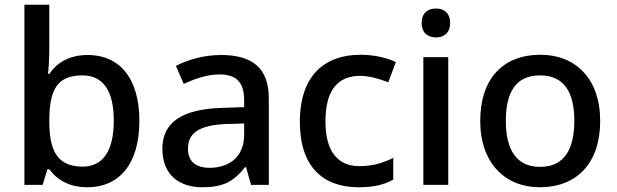

<svg xmlns="http://www.w3.org/2000/svg" viewBox="-20 -780 2603 810"><path d="M188 -577V-760H83V0H160L180 -66H188C218 -25 267 10 350 10C480 10 568 -85 568 -270C568 -454 481 -548 351 -548C269 -548 218 -513 188 -468H183C185 -490 188 -533 188 -577ZM327 -462C415 -462 460 -398 460 -271C460 -145 415 -77 329 -77C221 -77 188 -145 188 -269V-277C189 -403 223 -462 327 -462Z M912 -548C840 -548 772 -528 722 -502L755 -426C801 -447 852 -466 907 -466C972 -466 1010 -437 1010 -358V-328L918 -325C747 -320 665 -263 665 -153C665 -41 737 10 834 10C924 10 967 -16 1014 -75H1018L1039 0H1114V-365C1114 -491 1047 -548 912 -548ZM937 -257 1010 -259V-212C1010 -118 947 -72 864 -72C810 -72 773 -96 773 -152C773 -215 813 -252 937 -257Z M1493 10C1558 10 1600 -1 1639 -22V-114C1599 -94 1555 -79 1496 -79C1403 -79 1353 -144 1353 -267C1353 -395 1401 -460 1500 -460C1537 -460 1582 -447 1618 -433L1650 -518C1616 -535 1561 -549 1501 -549C1353 -549 1245 -465 1245 -266C1245 -75 1344 10 1493 10Z M1820 -744C1786 -744 1759 -727 1759 -683C1759 -640 1786 -622 1820 -622C1851 -622 1879 -640 1879 -683C1879 -727 1851 -744 1820 -744ZM1871 -539H1766V0H1871Z M2512 -270C2512 -449 2407 -549 2260 -549C2103 -549 2006 -449 2006 -270C2006 -91 2112 10 2257 10C2413 10 2512 -91 2512 -270ZM2114 -270C2114 -392 2157 -462 2258 -462C2359 -462 2403 -392 2403 -270C2403 -149 2359 -76 2259 -76C2158 -76 2114 -149 2114 -270Z"/></svg>

Font: Noto Sans Medefaidrin Medium
Style: Regular
Weight: 500
Designer: Dalton Maag Ltd
Foundry: Dalton Maag Ltd
Version: Version 1.002